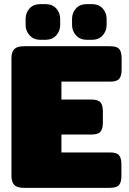

<svg xmlns="http://www.w3.org/2000/svg" viewBox="-20 -902 619 922"><path d="M103 -782V-811Q103 -841 122 -861.5Q141 -882 171 -882H201Q231 -882 250 -861.5Q269 -841 269 -811V-782Q269 -753 250 -732Q231 -711 201 -711H171Q142 -711 122.5 -732Q103 -753 103 -782ZM326 -782V-811Q326 -841 345 -861.5Q364 -882 394 -882H424Q454 -882 473 -861.5Q492 -841 492 -811V-782Q492 -753 473 -732Q454 -711 424 -711H394Q365 -711 345.5 -732Q326 -753 326 -782ZM35 -57V-623Q35 -652 48.5 -666Q62 -680 95 -680H509Q541 -680 552.5 -666.5Q564 -653 564 -623V-567Q564 -537 552.5 -523.5Q541 -510 509 -510H275V-424H419Q451 -424 462.5 -410.5Q474 -397 474 -367V-313Q474 -283 462.5 -269.5Q451 -256 419 -256H275V-170H508Q540 -170 551.5 -156.5Q563 -143 563 -113V-57Q563 -27 551.5 -13.5Q540 0 508 0H95Q62 0 48.5 -14Q35 -28 35 -57Z"/></svg>

Font: Mitr
Style: Bold
Weight: 700
Designer: Thanarat Vachiruckul
Foundry: Cadson Demak
Version: Version 1.002